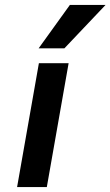

<svg xmlns="http://www.w3.org/2000/svg" viewBox="-20 -755 446 775"><path d="M406 -735 240 -560H136L262 -735ZM137 -500H257L169 0H49Z"/></svg>

Font: Overused Grotesk SemiBold
Style: Italic
Weight: 600
Italic angle: -10°
Version: Version 0.003